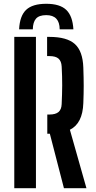

<svg xmlns="http://www.w3.org/2000/svg" viewBox="-20 -995 508 1015"><path d="M318 0 243.5 -288H230V-389.5H240.5Q274 -389.5 289.5 -403Q305 -416.5 306 -444.5Q308.5 -497 308.8 -544Q309 -591 306 -643.5Q304.5 -671.5 289.5 -685Q274.5 -698.5 241 -698.5H229V-800H241Q334 -800 375.8 -762.2Q417.5 -724.5 420.5 -638Q422.5 -581.5 422.5 -540.8Q422.5 -500 420.5 -450Q417 -342.5 349.5 -309L437 0ZM55.5 0V-800H170V0ZM224.5 -975Q152 -975 118.2 -943Q84.5 -911 81 -840H153.5Q154 -877.5 170.2 -896.2Q186.5 -915 224.5 -915Q295 -915 295.5 -840H368Q364 -910.5 330.2 -942.8Q296.5 -975 224.5 -975Z"/></svg>

Font: Big Shoulders Stencil Text
Style: Bold
Weight: 700
Designer: Patric King
Foundry: XO Type Co
Version: Version 1.000